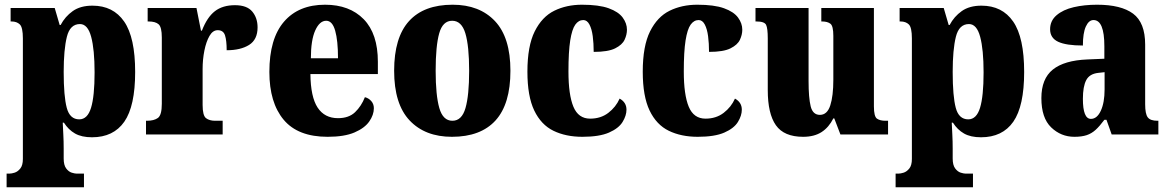

<svg xmlns="http://www.w3.org/2000/svg" viewBox="-20 -570 4953 814"><path d="M8 224V166H21Q29 166 42 162Q55 158 66 144.5Q77 131 77 104V-407Q77 -454 64 -466.5Q51 -479 29 -479H25V-536H212L233 -464H237Q256 -500 288.5 -523Q321 -546 372 -546Q460 -546 506.5 -478.5Q553 -411 553 -265Q553 -120 507 -54Q461 12 370 12Q326 12 298 -4Q270 -20 251 -50H246Q247 -26 248.5 1.5Q250 29 250 60V102Q250 130 260.5 144Q271 158 284 162Q297 166 304 166H336V224ZM316 -64Q351 -64 366 -113Q381 -162 381 -263Q381 -360 366.5 -414Q352 -468 319 -468Q277 -468 263.5 -414Q250 -360 250 -265Q250 -162 263 -113Q276 -64 316 -64Z M599 0V-58H603Q633 -58 649.5 -70Q666 -82 666 -130V-411Q666 -455 652.5 -467Q639 -479 610 -479H606V-536H813L832 -440H836Q858 -497 891 -522.5Q924 -548 976 -548Q1027 -548 1049.5 -521Q1072 -494 1072 -454Q1072 -402 1036 -379.5Q1000 -357 941 -357Q941 -398 934 -420Q927 -442 903 -442Q882 -442 868 -417.5Q854 -393 846.5 -355.5Q839 -318 839 -277V-125Q839 -80 853.5 -69Q868 -58 892 -58H924V0Z M1369 10Q1243 10 1182.5 -62.5Q1122 -135 1122 -265Q1122 -406 1184 -478Q1246 -550 1358 -550Q1462 -550 1522 -488.5Q1582 -427 1582 -308V-256H1296Q1297 -159 1326.5 -114Q1356 -69 1413 -69Q1459 -69 1485.5 -94.5Q1512 -120 1527 -158Q1543 -154 1554 -141.5Q1565 -129 1565 -111Q1565 -83 1545.5 -55Q1526 -27 1483 -8.5Q1440 10 1369 10ZM1413 -323Q1413 -398 1401 -440Q1389 -482 1363 -482Q1335 -482 1316.5 -441Q1298 -400 1298 -323Z M1896 10Q1782 10 1716.5 -59.5Q1651 -129 1651 -270Q1651 -411 1714 -480.5Q1777 -550 1899 -550Q2013 -550 2078.5 -480.5Q2144 -411 2144 -270Q2144 -129 2081 -59.5Q2018 10 1896 10ZM1898 -58Q1938 -58 1953.5 -112Q1969 -166 1969 -270Q1969 -375 1953 -428.5Q1937 -482 1897 -482Q1857 -482 1842 -428.5Q1827 -375 1827 -270Q1827 -166 1842.5 -112Q1858 -58 1898 -58Z M2449 10Q2379 10 2326.5 -15.5Q2274 -41 2245 -101.5Q2216 -162 2216 -266Q2216 -375 2247 -437Q2278 -499 2330 -524.5Q2382 -550 2447 -550Q2519 -550 2560.5 -535Q2602 -520 2620 -495.5Q2638 -471 2638 -444Q2638 -423 2628 -401.5Q2618 -380 2588 -365Q2558 -350 2497 -350Q2497 -386 2493 -416.5Q2489 -447 2479 -466Q2469 -485 2453 -485Q2433 -485 2419 -465.5Q2405 -446 2397.5 -398.5Q2390 -351 2390 -267Q2390 -168 2411 -117.5Q2432 -67 2482 -67Q2527 -67 2559 -91.5Q2591 -116 2607 -152Q2636 -136 2636 -105Q2636 -80 2619.5 -53Q2603 -26 2562 -8Q2521 10 2449 10Z M2938 10Q2868 10 2815.5 -15.5Q2763 -41 2734 -101.5Q2705 -162 2705 -266Q2705 -375 2736 -437Q2767 -499 2819 -524.5Q2871 -550 2936 -550Q3008 -550 3049.5 -535Q3091 -520 3109 -495.5Q3127 -471 3127 -444Q3127 -423 3117 -401.5Q3107 -380 3077 -365Q3047 -350 2986 -350Q2986 -386 2982 -416.5Q2978 -447 2968 -466Q2958 -485 2942 -485Q2922 -485 2908 -465.5Q2894 -446 2886.5 -398.5Q2879 -351 2879 -267Q2879 -168 2900 -117.5Q2921 -67 2971 -67Q3016 -67 3048 -91.5Q3080 -116 3096 -152Q3125 -136 3125 -105Q3125 -80 3108.5 -53Q3092 -26 3051 -8Q3010 10 2938 10Z M3385 10Q3304 10 3269.5 -39Q3235 -88 3235 -188V-407Q3235 -450 3228 -464.5Q3221 -479 3187 -479H3183V-536H3408V-226Q3408 -155 3417 -119Q3426 -83 3456 -83Q3487 -83 3500 -123Q3513 -163 3513 -232V-418Q3513 -460 3500.5 -469.5Q3488 -479 3465 -479H3462V-536H3685V-119Q3685 -76 3698 -67Q3711 -58 3734 -58H3745V0H3543L3517 -68H3513Q3494 -30 3463 -10Q3432 10 3385 10Z M3777 224V166H3790Q3798 166 3811 162Q3824 158 3835 144.5Q3846 131 3846 104V-407Q3846 -454 3833 -466.5Q3820 -479 3798 -479H3794V-536H3981L4002 -464H4006Q4025 -500 4057.5 -523Q4090 -546 4141 -546Q4229 -546 4275.5 -478.5Q4322 -411 4322 -265Q4322 -120 4276 -54Q4230 12 4139 12Q4095 12 4067 -4Q4039 -20 4020 -50H4015Q4016 -26 4017.5 1.5Q4019 29 4019 60V102Q4019 130 4029.5 144Q4040 158 4053 162Q4066 166 4073 166H4105V224ZM4085 -64Q4120 -64 4135 -113Q4150 -162 4150 -263Q4150 -360 4135.5 -414Q4121 -468 4088 -468Q4046 -468 4032.5 -414Q4019 -360 4019 -265Q4019 -162 4032 -113Q4045 -64 4085 -64Z M4535 10Q4478 10 4436.5 -30Q4395 -70 4395 -154Q4395 -236 4443.5 -275Q4492 -314 4590 -318L4662 -321V-374Q4662 -485 4616 -485Q4596 -485 4583.5 -457.5Q4571 -430 4571 -377Q4500 -377 4466 -393Q4432 -409 4432 -446Q4432 -482 4459.5 -505.5Q4487 -529 4532 -539.5Q4577 -550 4631 -550Q4733 -550 4784 -512Q4835 -474 4835 -381V-128Q4835 -87 4846 -72.5Q4857 -58 4887 -58H4891V0H4693L4671 -62H4662Q4642 -35 4625 -19.5Q4608 -4 4587 3Q4566 10 4535 10ZM4605 -66Q4631 -66 4647 -100.5Q4663 -135 4663 -191V-264L4636 -261Q4599 -257 4585 -230Q4571 -203 4571 -151Q4571 -66 4605 -66Z"/></svg>

Font: Noto Serif Thai Condensed Black
Style: Regular
Weight: 900
Width: 3
Designer: Monotype Design Team
Foundry: Monotype Imaging Inc.
Version: Version 2.002; ttfautohint (v1.8.4.7-5d5b)